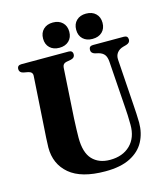

<svg xmlns="http://www.w3.org/2000/svg" viewBox="-128 -980 944 1090"><g transform="rotate(-15 343.5 -435.0)"><path d="M557.5 -308.5 538.5 -584.5Q536.5 -611.5 525.8 -625.8Q515 -640 492.5 -646.5L471 -651.5Q449 -658 449 -677Q449 -700 472.5 -700H654.5Q678 -700 678 -677Q678 -658.5 655.5 -651.5L635.5 -646Q612.5 -639.5 599.8 -623Q587 -606.5 589 -581.5L607 -311.5Q609 -285 610.2 -259.5Q611.5 -234 612 -207Q612 -145.5 585.8 -96Q559.5 -46.5 503 -17.8Q446.5 11 356.5 11Q215.5 11 146.2 -47.5Q77 -106 77.5 -203.5Q77.5 -224 79.8 -259.8Q82 -295.5 84 -325L102.5 -619Q103.5 -641 78 -646.5L51 -651.5Q27.5 -657 27.5 -677Q27.5 -700 52 -700H329.5Q353.5 -700 353.5 -677Q353.5 -657.5 330.5 -652L301.5 -646.5Q280.5 -642 279 -619L261 -324Q259 -290 258.5 -261.5Q258 -233 257.5 -212.5Q257.5 -125 295.2 -85Q333 -45 398.5 -45Q473.5 -45 517.8 -88.5Q562 -132 561.5 -207.5Q561.5 -241 560.2 -264Q559 -287 557.5 -308.5ZM285.5 -734Q250.5 -734 229.5 -754Q208.5 -774 208.5 -808Q208.5 -842 229.5 -862.2Q250.5 -882.5 285.5 -882.5Q320.5 -882.5 341.5 -862.2Q362.5 -842 362.5 -808Q362.5 -774.5 341.5 -754.2Q320.5 -734 285.5 -734ZM480 -734Q445 -734 424 -754Q403 -774 403 -808Q403 -842 424 -862.2Q445 -882.5 480 -882.5Q516 -882.5 537 -862.2Q558 -842 558 -808Q558 -774.5 537 -754.2Q516 -734 480 -734Z"/></g></svg>

Font: Fraunces 144pt Soft
Style: Bold
Weight: 700
Version: Version 1.000;[0bf87f6ff]